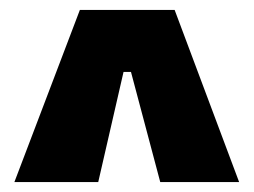

<svg xmlns="http://www.w3.org/2000/svg" viewBox="-20 -676 511 387"><path d="M9 -309 141 -656H332L462 -309H303L244 -531H229L178 -309Z"/></svg>

Font: Bricolage Grotesque 12pt Condensed ExtraBold
Style: Regular
Weight: 800
Width: 3
Designer: Mathieu Triay
Foundry: Atelier Triay
Version: Version 1.001; ttfautohint (v1.8.4.7-5d5b);gftools[0.9.33.de